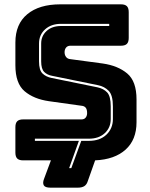

<svg xmlns="http://www.w3.org/2000/svg" viewBox="-20 -740 690 886"><path d="M339 126H213Q188 126 182 115Q176 104 183 86L215 0H87Q68 0 59.5 -8.5Q51 -17 51 -36V-153Q51 -172 59.5 -180.5Q68 -189 87 -189H356Q369 -189 375.5 -197.5Q382 -206 382 -218Q382 -235 375.5 -243Q369 -251 356 -252L206 -273Q136 -283 93.5 -319Q51 -355 51 -439V-544Q51 -629 106 -674.5Q161 -720 258 -720H538Q557 -720 565.5 -711.5Q574 -703 574 -684V-565Q574 -546 565.5 -537.5Q557 -529 538 -529H305Q292 -529 285 -520.5Q278 -512 278 -499Q278 -486 285 -477Q292 -468 305 -467L454 -447Q524 -437 567 -401Q610 -365 610 -281V-176Q610 -95 559.5 -49.5Q509 -4 419 0L385 96Q380 112 369 119Q358 126 339 126ZM299 36H309L355 -90H390Q441 -90 471 -118.5Q501 -147 501 -191V-249Q501 -301 481.5 -321Q462 -341 432 -347L221 -390Q198 -394 184 -408Q170 -422 170 -457V-539Q170 -574 195 -597Q220 -620 262 -620H484V-630H262Q216 -630 188 -604.5Q160 -579 160 -539V-457Q160 -416 176.5 -400.5Q193 -385 219 -380L430 -337Q458 -331 474.5 -313.5Q491 -296 491 -249V-191Q491 -151 463.5 -125.5Q436 -100 390 -100H141V-90H344Z"/></svg>

Font: Bungee Inline
Style: Regular
Weight: 400
Designer: David Jonathan Ross
Foundry: David Jonathan Ross
Version: Version 1.001;PS 1.0;hotconv 1.0.72;makeotf.lib2.5.5900